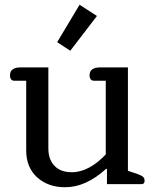

<svg xmlns="http://www.w3.org/2000/svg" viewBox="-20 -773 652 806"><path d="M387 -706 275 -560 220 -596 314 -753ZM90 -142V-434H41Q22 -434 22 -457Q22 -474 33.5 -482Q45 -490 65 -490H183V-150Q183 -104 208.5 -77Q234 -50 282 -50Q319 -50 356 -70.5Q393 -91 424 -125V-434H376Q356 -434 356 -457Q356 -474 367.5 -482Q379 -490 399 -490H517V-56L556 -43Q573 -37 580 -31Q587 -25 587 -14Q587 0 574 0H429V-64H425Q341 13 253 13Q182 13 136 -28.5Q90 -70 90 -142Z"/></svg>

Font: Maitree Medium
Style: Regular
Weight: 500
Designer: CadsonDemak Team
Foundry: CadsonDemak
Version: Version 1.010